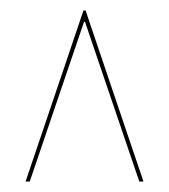

<svg xmlns="http://www.w3.org/2000/svg" viewBox="-20 -719 324 368"><path d="M247 -371 143 -677H141L37 -371H29L140 -699H144L255 -371Z"/></svg>

Font: Moniqa Cond Display
Style: Regular
Weight: 400
Width: 3
Designer: Rajesh Rajput
Foundry: Rajesh Rajput
Version: Version 1.000